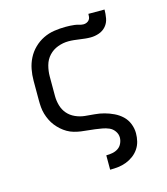

<svg xmlns="http://www.w3.org/2000/svg" viewBox="-115 -650 829 954"><g transform="rotate(-15 300.0 -173.0)"><path d="M333 215V141H334Q350 141 365.5 138Q381 135 394 126.5Q407 118 414 103Q421 88 421 73Q421 55 410 39.5Q399 24 382.5 17Q366 10 348.5 7Q331 4 313 1.5Q295 -1 277 -2.5Q259 -4 241.5 -6.5Q224 -9 206.5 -14Q189 -19 173.5 -28Q158 -37 144.5 -49Q131 -61 120 -75Q109 -89 101 -105.5Q93 -122 88 -139Q83 -156 81.5 -174Q80 -192 80 -210V-310Q80 -340 85.5 -369Q91 -398 104.5 -424.5Q118 -451 139.5 -472Q161 -493 187.5 -506Q214 -519 243.5 -523.5Q273 -528 303 -528Q314 -528 325.5 -527.5Q337 -527 348.5 -525.5Q360 -524 371 -520.5Q382 -517 393 -517Q401 -517 409 -520.5Q417 -524 422 -530.5Q427 -537 428 -545Q429 -553 429 -561H512Q512 -539 508 -516.5Q504 -494 489.5 -477Q475 -460 453.5 -452.5Q432 -445 410 -445Q396 -445 382 -446.5Q368 -448 354 -450Q340 -452 326 -453.5Q312 -455 298 -455Q270 -455 243 -445Q216 -435 197 -414.5Q178 -394 170.5 -366Q163 -338 163 -310V-210Q163 -185 170 -160.5Q177 -136 193 -117.5Q209 -99 232.5 -88.5Q256 -78 280.5 -75.5Q305 -73 330 -71Q355 -69 379 -62.5Q403 -56 426 -45Q449 -34 467 -17Q485 0 494.5 24Q504 48 504 73Q504 94 499 114.5Q494 135 482 152.5Q470 170 453 182.5Q436 195 416.5 202.5Q397 210 376 212.5Q355 215 334 215Z"/></g></svg>

Font: Iosevka Aile
Style: Regular
Weight: 400
Designer: Belleve Invis
Foundry: Belleve Invis
Version: Version 28.0.1; ttfautohint (v1.8.4)